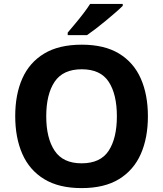

<svg xmlns="http://www.w3.org/2000/svg" viewBox="-20 -954 836 984"><path d="M738 -358Q738 -247 701.5 -164.5Q665 -82 590 -36Q515 10 398 10Q282 10 206.5 -36Q131 -82 94.5 -165Q58 -248 58 -359Q58 -470 94.5 -552Q131 -634 206.5 -679.5Q282 -725 399 -725Q515 -725 590 -679.5Q665 -634 701.5 -551.5Q738 -469 738 -358ZM217 -358Q217 -246 260 -181.5Q303 -117 398 -117Q495 -117 537 -181.5Q579 -246 579 -358Q579 -471 537 -535Q495 -599 399 -599Q303 -599 260 -535Q217 -471 217 -358ZM609 -924Q595 -910 572 -890Q549 -870 522.5 -848Q496 -826 470.5 -806.5Q445 -787 426 -774H327V-787Q343 -806 364.5 -831.5Q386 -857 407 -884.5Q428 -912 442 -934H609Z"/></svg>

Font: Noto Sans Sinhala UI
Style: Bold
Weight: 700
Designer: Jelle Bosma - Monotype Design Team
Foundry: Monotype Imaging Inc.
Version: Version 2.006; ttfautohint (v1.8.4.7-5d5b)